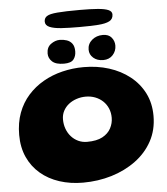

<svg xmlns="http://www.w3.org/2000/svg" viewBox="-63 -976 945 1084"><g transform="rotate(-5 410.0 -433.5)"><path d="M364 53Q292 53 230.5 33Q169 13 123.5 -25.8Q78 -64.5 52.8 -120Q27.5 -175.5 27.5 -246.5Q27.5 -315.5 48.2 -371.2Q69 -427 106.5 -469Q144 -511 193.8 -539.5Q243.5 -568 302 -582.2Q360.5 -596.5 423 -596.5Q499.5 -596.5 566.2 -575.5Q633 -554.5 684 -514.2Q735 -474 763.8 -417Q792.5 -360 792.5 -288Q792.5 -208.5 758 -145.2Q723.5 -82 663.2 -37.8Q603 6.5 526 29.8Q449 53 364 53ZM406.5 -174.5Q461 -174.5 493.8 -192.2Q526.5 -210 541.5 -238.5Q556.5 -267 556.5 -298Q556.5 -327.5 546 -351.8Q535.5 -376 517 -393.2Q498.5 -410.5 473.8 -420Q449 -429.5 420.5 -429.5Q393.5 -429.5 368.5 -421.2Q343.5 -413 324 -397.8Q304.5 -382.5 293 -360.8Q281.5 -339 281.5 -312.5Q281.5 -283.5 290.8 -258.5Q300 -233.5 316.8 -214.8Q333.5 -196 356.5 -185.2Q379.5 -174.5 406.5 -174.5ZM315 -625.5Q269 -625.5 248.2 -644.8Q227.5 -664 227.5 -690.5Q227.5 -726 252 -743.8Q276.5 -761.5 302.5 -761.5Q323 -761.5 341.8 -755.2Q360.5 -749 372.2 -733.5Q384 -718 384 -689.5Q384 -662.5 369.5 -644Q355 -625.5 315 -625.5ZM537.5 -626.5Q503.5 -626.5 481.8 -645.2Q460 -664 460 -692Q460 -725 485.2 -746.5Q510.5 -768 547 -768Q580 -768 596.2 -748Q612.5 -728 612.5 -702.5Q612.5 -671.5 592 -649Q571.5 -626.5 537.5 -626.5ZM418.5 -824Q361.5 -824 318.5 -826.8Q275.5 -829.5 251.2 -839.8Q227 -850 227 -871.5Q227 -891.5 242.8 -902Q258.5 -912.5 302.5 -916.2Q346.5 -920 431 -920Q491.5 -920 531.5 -916.8Q571.5 -913.5 591.5 -904.8Q611.5 -896 611.5 -879Q611.5 -853 590 -841.5Q568.5 -830 525.8 -827Q483 -824 418.5 -824Z"/></g></svg>

Font: Gluten
Style: Bold
Weight: 700
Designer: Tyler Finck
Foundry: Etcetera Type Company
Version: Version 1.204